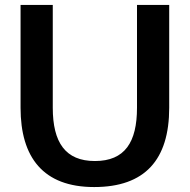

<svg xmlns="http://www.w3.org/2000/svg" viewBox="-20 -742 767 775"><path d="M63 -307C63 -107 154 13 360 13C565 13 663 -97 663 -307V-722H533V-307C533 -168 484 -92 363 -92C244 -92 193 -167 193 -307V-722H63Z"/></svg>

Font: Perun SemiBold
Style: Regular
Weight: 600
Foundry: Copyright (c) Stefan Peev, Context Ltd, 2016
Version: Version 1.089